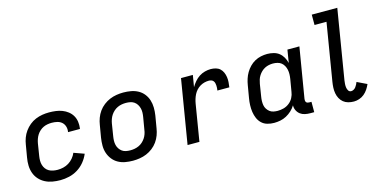

<svg xmlns="http://www.w3.org/2000/svg" viewBox="-72 -1116 2994 1504"><g transform="rotate(-15 1425.0 -363.5)"><path d="M267 8Q234 8 202.5 2.5Q171 -3 144 -17Q117 -31 96.5 -53.5Q76 -76 65.5 -105Q55 -134 54 -166Q53 -198 59 -231L76 -331Q80 -358 90 -385Q100 -412 117 -435.5Q134 -459 157 -478Q180 -497 207 -508Q234 -519 261 -523.5Q288 -528 316 -528Q343 -528 370.5 -524.5Q398 -521 422.5 -511.5Q447 -502 467.5 -486Q488 -470 501 -448Q514 -426 518 -399Q522 -372 518 -344L517 -340H421V-342Q425 -365 418.5 -386Q412 -407 396.5 -420.5Q381 -434 359.5 -439Q338 -444 315 -444Q299 -444 281.5 -441Q264 -438 248 -430.5Q232 -423 218 -410.5Q204 -398 194.5 -383Q185 -368 179 -351Q173 -334 170 -317L154 -217Q151 -199 151 -180.5Q151 -162 156 -145Q161 -128 171.5 -114Q182 -100 197 -91.5Q212 -83 230 -79.5Q248 -76 267 -76Q290 -76 313 -81.5Q336 -87 356.5 -99.5Q377 -112 393.5 -131.5Q410 -151 419 -173L503 -143Q489 -109 464.5 -79Q440 -49 407.5 -29Q375 -9 338.5 -0.5Q302 8 267 8Z M855 8Q823 8 792.5 2.5Q762 -3 736 -17.5Q710 -32 691.5 -55.5Q673 -79 663.5 -107.5Q654 -136 654 -167.5Q654 -199 659 -231L676 -331Q680 -358 690 -385Q700 -412 717 -436Q734 -460 758 -478.5Q782 -497 808.5 -508Q835 -519 863 -523.5Q891 -528 918 -528Q950 -528 980.5 -522.5Q1011 -517 1037.5 -502.5Q1064 -488 1082.5 -464.5Q1101 -441 1110 -412.5Q1119 -384 1119.5 -352.5Q1120 -321 1115 -289L1098 -189Q1094 -162 1084 -135Q1074 -108 1057 -84Q1040 -60 1016 -41.5Q992 -23 965.5 -12Q939 -1 910.5 3.5Q882 8 855 8ZM856 -76Q873 -76 890 -79Q907 -82 924 -89.5Q941 -97 955 -109.5Q969 -122 979 -137Q989 -152 995 -169Q1001 -186 1003 -203L1020 -303Q1023 -321 1023.5 -338.5Q1024 -356 1019.5 -373Q1015 -390 1006 -404Q997 -418 983.5 -427.5Q970 -437 952.5 -440.5Q935 -444 917 -444Q900 -444 883 -441Q866 -438 849.5 -430.5Q833 -423 819 -410.5Q805 -398 795 -383Q785 -368 779 -351Q773 -334 770 -317L754 -217Q751 -199 750.5 -181.5Q750 -164 754 -147Q758 -130 767.5 -116Q777 -102 790 -92.5Q803 -83 820.5 -79.5Q838 -76 856 -76Z M1299 0 1385 -520H1481L1465 -425Q1478 -447 1495 -467Q1512 -487 1533.5 -501Q1555 -515 1579.5 -521.5Q1604 -528 1627 -528Q1648 -528 1668 -522.5Q1688 -517 1702 -504Q1716 -491 1724 -473Q1732 -455 1735 -434.5Q1738 -414 1736.5 -393.5Q1735 -373 1732 -352H1635Q1637 -362 1637.5 -372.5Q1638 -383 1637.5 -393Q1637 -403 1634.5 -412.5Q1632 -422 1626 -429.5Q1620 -437 1610.5 -440.5Q1601 -444 1590 -444Q1572 -444 1554 -439.5Q1536 -435 1519 -425Q1502 -415 1488.5 -400Q1475 -385 1466.5 -368Q1458 -351 1452.5 -333Q1447 -315 1444 -297L1395 0Z M2000 8Q1972 8 1945.5 0.5Q1919 -7 1900 -25Q1881 -43 1870.5 -67.5Q1860 -92 1856 -119Q1852 -146 1853 -174.5Q1854 -203 1859 -231L1876 -331Q1880 -356 1888 -381Q1896 -406 1909.5 -429Q1923 -452 1942 -471.5Q1961 -491 1984.5 -504Q2008 -517 2034 -522.5Q2060 -528 2085 -528Q2111 -528 2136.5 -521.5Q2162 -515 2181 -500Q2200 -485 2212.5 -463Q2225 -441 2231 -416L2248 -520H2345L2277 -111Q2276 -104 2277 -97Q2278 -90 2282 -85Q2286 -80 2292.5 -78Q2299 -76 2306 -76H2324V8H2292Q2270 8 2249 3.5Q2228 -1 2211.5 -13.5Q2195 -26 2185.5 -45.5Q2176 -65 2177 -87Q2163 -64 2143 -45.5Q2123 -27 2099.5 -14.5Q2076 -2 2050.5 3Q2025 8 2000 8ZM2051 -76Q2075 -76 2099.5 -82.5Q2124 -89 2145 -105.5Q2166 -122 2178 -145Q2190 -168 2193 -192L2210 -292Q2213 -311 2213.5 -329.5Q2214 -348 2210.5 -365.5Q2207 -383 2198.5 -398.5Q2190 -414 2177 -424.5Q2164 -435 2146 -439.5Q2128 -444 2109 -444Q2093 -444 2076 -440.5Q2059 -437 2043.5 -429Q2028 -421 2015 -408.5Q2002 -396 1992.5 -381Q1983 -366 1978 -350Q1973 -334 1970 -317L1954 -217Q1951 -200 1950.5 -182Q1950 -164 1953 -147.5Q1956 -131 1965 -117Q1974 -103 1987 -93Q2000 -83 2017 -79.5Q2034 -76 2051 -76Z M2647 8Q2623 8 2601 2Q2579 -4 2562.5 -17.5Q2546 -31 2535.5 -50.5Q2525 -70 2521 -92.5Q2517 -115 2518 -138Q2519 -161 2523 -185L2600 -651H2503V-735H2710L2617 -171Q2615 -157 2614 -142.5Q2613 -128 2615 -114Q2617 -100 2624.5 -88Q2632 -76 2647 -76Q2657 -76 2667 -81.5Q2677 -87 2684 -96Q2691 -105 2696 -115Q2701 -125 2705 -135L2784 -97Q2775 -76 2762 -56.5Q2749 -37 2731 -22Q2713 -7 2690.5 0.5Q2668 8 2647 8Z"/></g></svg>

Font: Iosevka Custom Medium
Style: Italic
Weight: 500
Italic angle: -9°
Designer: Belleve Invis
Foundry: Belleve Invis
Version: Version 27.0.1